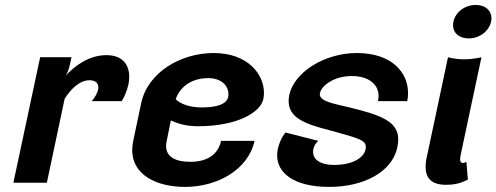

<svg xmlns="http://www.w3.org/2000/svg" viewBox="-20 -728 1978 765"><path d="M404.2 -508.3C336.7 -508.3 280.8 -468.3 242.5 -427.5C249.2 -439.2 254.2 -452.5 257.5 -466.7L265 -500H140L33.3 0H166.7L237.5 -334.2C261.7 -372.5 296.7 -408.3 336.7 -408.3C362.5 -408.3 371.7 -395 371.7 -379.2C371.7 -376.7 371.7 -373.3 370.8 -370.8C368.3 -359.2 357.5 -335.8 344.2 -325H465C475 -340.8 486.7 -367.5 491.7 -391.7C493.3 -401.7 495 -411.7 495 -421.7C495 -467.5 470.8 -508.3 404.2 -508.3Z M680 -332.5C698.3 -385.8 747.5 -416.7 809.2 -416.7C863.3 -416.7 890 -385.8 890 -353.3C890 -349.2 890 -345.8 889.2 -341.7C882.5 -311.7 841.7 -300 785 -300C732.5 -300 700 -314.2 680 -332.5ZM830.8 -516.7C700.8 -516.7 568.3 -440 542.5 -316.7L510.8 -166.7C508.3 -153.3 506.7 -141.7 506.7 -130C506.7 -31.7 602.5 16.7 717.5 16.7C845.8 16.7 969.2 -51.7 994.2 -166.7H860.8C848.3 -109.2 801.7 -83.3 738.3 -83.3C682.5 -83.3 641.7 -100.8 641.7 -146.7C641.7 -152.5 642.5 -159.2 644.2 -166.7L660.8 -248.3C688.3 -235 723.3 -225 768.3 -225C924.2 -225 1017.5 -279.2 1029.2 -333.3C1030.8 -341.7 1031.7 -350 1031.7 -358.3C1031.7 -431.7 968.3 -516.7 830.8 -516.7Z M1401.7 -516.7C1272.5 -516.7 1151.7 -440 1132.5 -349.2C1130.8 -340 1130 -332.5 1130 -325C1130 -243.3 1230.8 -226.7 1325.8 -200C1409.2 -176.7 1437.5 -168.3 1437.5 -143.3C1437.5 -140 1437.5 -136.7 1436.7 -133.3C1429.2 -97.5 1382.5 -70.8 1310.8 -70.8C1260 -70.8 1227.5 -90 1227.5 -122.5C1227.5 -125.8 1227.5 -129.2 1228.3 -133.3C1233.3 -155.8 1248.3 -166.7 1248.3 -166.7L1117.5 -200C1117.5 -200 1095.8 -175.8 1086.7 -133.3C1085 -125 1084.2 -116.7 1084.2 -109.2C1084.2 -40.8 1147.5 16.7 1292.5 16.7C1424.2 16.7 1541.7 -39.2 1563.3 -141.7C1565.8 -152.5 1566.7 -163.3 1566.7 -172.5C1566.7 -244.2 1498.3 -269.2 1372.5 -300C1315 -314.2 1254.2 -322.5 1254.2 -352.5C1254.2 -355 1255 -356.7 1255 -358.3C1261.7 -386.7 1310 -425 1381.7 -425C1447.5 -425 1488.3 -393.3 1488.3 -345C1488.3 -338.3 1487.5 -331.7 1485.8 -325H1602.5C1605 -335.8 1605.8 -346.7 1605.8 -357.5C1605.8 -437.5 1543.3 -516.7 1401.7 -516.7Z M1816.7 -116.7 1898.3 -500C1898.3 -500 1867.5 -491.7 1829.2 -491.7C1790.8 -491.7 1765 -500 1765 -500L1680 -100C1676.7 -86.7 1675.8 -74.2 1675.8 -62.5C1675.8 -19.2 1698.3 8.3 1756.7 8.3C1804.2 8.3 1824.2 -3.3 1844.2 -12.5L1838.3 -83.3C1838.3 -83.3 1828.3 -76.7 1820.8 -79.2C1815.8 -80.8 1813.3 -85 1813.3 -93.3C1813.3 -98.3 1814.2 -105.8 1816.7 -116.7ZM1936.7 -641.7C1937.5 -645.8 1938.3 -650.8 1938.3 -655C1938.3 -685 1915 -708.3 1875.8 -708.3C1830.8 -708.3 1794.2 -678.3 1786.7 -641.7C1785.8 -636.7 1785 -632.5 1785 -627.5C1785 -597.5 1808.3 -575 1847.5 -575C1892.5 -575 1928.3 -605 1936.7 -641.7Z"/></svg>

Font: BoonHome
Style: Bold Oblique
Weight: 700
Italic angle: -12°
Designer: Sungsit Sawaiwan
Foundry: Sungsit Sawaiwan
Version: Version 0.2